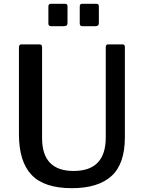

<svg xmlns="http://www.w3.org/2000/svg" viewBox="-20 -974 753 1004"><path d="M356 10Q211 10 145 -59.5Q79 -129 79 -273V-726Q79 -742 92 -742H187Q200 -742 200 -727V-252Q200 -80 365 -80Q533 -80 533 -255V-727Q533 -742 545 -742H621Q633 -742 633 -728V-256Q633 -117 563 -53.5Q493 10 356 10ZM333 -854Q333 -845 328.5 -841Q324 -837 314 -837H249Q240 -837 236.5 -840.5Q233 -844 233 -852V-940Q233 -954 245 -954H321Q333 -954 333 -941ZM497 -854Q497 -845 492.5 -841Q488 -837 478 -837H413Q404 -837 400.5 -840.5Q397 -844 397 -852V-940Q397 -954 409 -954H485Q497 -954 497 -941Z"/></svg>

Font: Libre Franklin Medium
Style: Regular
Weight: 500
Designer: Pablo Impallari, Rodrigo Fuenzalida
Foundry: Impallari Type
Version: Version 1.002; ttfautohint (v1.5)